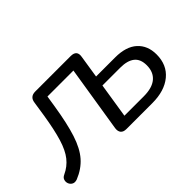

<svg xmlns="http://www.w3.org/2000/svg" viewBox="-82 -752 1025 1025"><g transform="rotate(-45 430.5 -240.0)"><path d="M42 3Q24 9 12 2.5Q0 -4 -5 -16.5Q-10 -29 -6 -42.5Q-2 -56 14 -63Q55 -82 82 -116Q109 -150 127 -209Q145 -268 160 -362L173 -447Q178 -486 218 -486H485Q532 -486 524 -441L504 -313H648Q730 -313 773 -274Q816 -235 816 -168Q816 -89 762 -44.5Q708 0 616 0H420Q398 0 388 -12Q378 -24 381 -46L441 -421H245L235 -357Q217 -244 194 -173Q171 -102 135 -61Q99 -20 42 3ZM463 -58H609Q673 -58 705.5 -85.5Q738 -113 738 -164Q738 -211 710 -233Q682 -255 629 -255H494Z"/></g></svg>

Font: Nunito
Style: Italic
Weight: 400
Italic angle: -9°
Designer: Vernon Adams
Foundry: Vernon Adams
Version: Version 3.601; ttfautohint (v1.8.2.53-6de2)